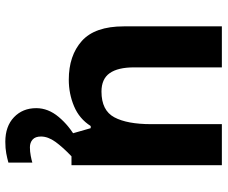

<svg xmlns="http://www.w3.org/2000/svg" viewBox="-84 -502 826 697"><g transform="rotate(90 328.5 -153.0)"><path d="M579.1 -545.9V0H464.8L444.8 -69.8H437Q410.6 -28.3 365.2 -9.3Q319.8 9.8 269 9.8Q181.2 9.8 128.2 -37.6Q75.2 -85 75.2 -189.9V-545.9H224.1V-227.1Q224.1 -168.5 245.1 -138.7Q266.1 -108.9 312 -108.9Q380.4 -108.9 405.3 -155.5Q430.2 -202.1 430.2 -289.1V-545.9ZM475.1 110.8Q475.1 131.3 486.1 141.1Q497.1 150.9 514.2 150.9Q529.8 150.9 545.2 147.9Q560.5 145 569.8 142.1V229Q554.2 233.4 536.1 236.8Q518.1 240.2 494.1 240.2Q438 240.2 405 208.7Q372.1 177.2 372.1 127.9Q372.1 84.5 404.1 46.4Q436 8.3 481.9 -17.1L546.9 0Q513.2 32.2 494.1 58.8Q475.1 85.4 475.1 110.8Z"/></g></svg>

Font: Open Sans
Style: Bold
Weight: 700
Designer: Monotype Design Team
Foundry: Monotype Imaging Inc.
Version: Version 3.000; ttfautohint (v1.8.4)